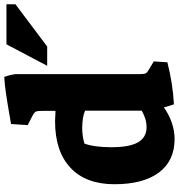

<svg xmlns="http://www.w3.org/2000/svg" viewBox="10 -814 818 877"><g transform="rotate(-90 418.5 -376.0)"><path d="M15 -262Q15 -392 90 -462.5Q165 -533 303 -533Q306 -533 350 -531V-591Q350 -613 347 -620Q344 -627 330 -635L285 -658L290 -734Q386 -751 432 -757.5Q478 -764 505 -765Q514 -742 518 -713V-144Q518 -126 521.5 -119Q525 -112 538 -105L576 -82L572 -20Q474 5 380 10Q373 -9 366 -36Q334 -13 296.5 0Q259 13 222 13Q122 13 68.5 -58.5Q15 -130 15 -262ZM654 -755H837V-714L644 -569H556ZM351 -137V-396Q321 -409 270 -409Q236 -409 201 -399Q193 -380 188.5 -347Q184 -314 184 -277Q184 -193 206.5 -154Q229 -115 276 -115Q294 -115 311.5 -120Q329 -125 351 -137Z"/></g></svg>

Font: Suez One
Style: Regular
Weight: 400
Version: Version 1.000